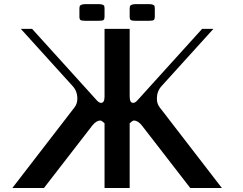

<svg xmlns="http://www.w3.org/2000/svg" viewBox="-20 -935 1207 955"><path d="M750 -894V-852.1Q750 -839.8 745.1 -835.7Q740.2 -831.5 718.8 -831.5H656.2Q635.3 -831.5 630.1 -835.7Q625 -839.8 625 -852.1V-894Q625.5 -901.4 626.5 -904.5Q627.4 -907.7 634.5 -911.1Q641.6 -914.6 656.2 -914.6H718.8Q733.4 -914.6 740.5 -911.6Q747.6 -908.7 748.5 -905.5Q749.5 -902.3 750 -894ZM500 -894V-852.1Q500 -839.8 495.1 -835.7Q490.2 -831.5 468.8 -831.5H406.2Q385.3 -831.5 380.1 -835.7Q375 -839.8 375 -852.1V-894Q375.5 -901.4 376.5 -904.5Q377.4 -907.7 384.5 -911.1Q391.6 -914.6 406.2 -914.6H468.8Q483.4 -914.6 490.5 -911.6Q497.6 -908.7 498.5 -905.5Q499.5 -902.3 500 -894ZM625 -791.5V-455.1Q625 -423.3 642.1 -423.3Q652.3 -423.3 663.1 -435.5L985.4 -791.5H1041.5L783.2 -506.3Q760.3 -481 760.3 -444.3Q760.3 -418.9 774.4 -400.9L1083.5 0H926.3L686 -310.5Q666.5 -335.4 645.5 -335.4Q639.6 -335.4 625 -321.8V0H500V-321.8Q485.4 -335.4 479.5 -335.4Q458.5 -335.4 439 -310.5L198.7 0H41.5L350.6 -400.9Q364.7 -418.9 364.7 -444.3Q364.7 -481 341.8 -506.3L83.5 -791.5H139.6L461.9 -435.5Q472.7 -423.3 482.9 -423.3Q500 -423.3 500 -455.1V-791.5Z"/></svg>

Font: Gputeks
Style: Bold
Weight: 600
Width: 8
Version: Version 0.9